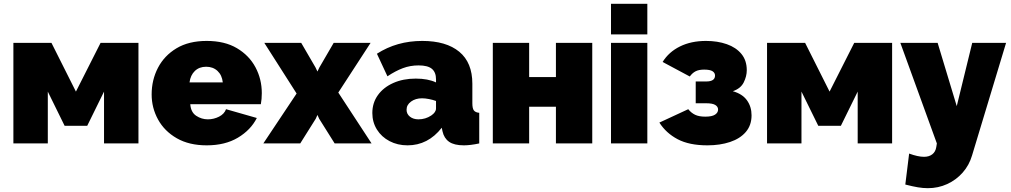

<svg xmlns="http://www.w3.org/2000/svg" viewBox="-20 -750 5285 1004"><path d="M50 0V-526H249L377 -271L506 -526H704V0H524V-271L436 -92H318L230 -271V0Z M1061 10Q969 10 904.5 -27Q840 -64 806.5 -125Q773 -186 773 -256Q773 -332 806 -395.5Q839 -459 903 -497.5Q967 -536 1061 -536Q1155 -536 1219 -498Q1283 -460 1316 -398Q1349 -336 1349 -263Q1349 -232 1344 -205H975Q978 -163 1006 -144.5Q1034 -126 1067 -126Q1098 -126 1125.5 -140Q1153 -154 1162 -179L1323 -133Q1291 -70 1224 -30Q1157 10 1061 10ZM971 -319H1145Q1141 -357 1117.5 -379Q1094 -401 1058 -401Q1022 -401 999 -379Q976 -357 971 -319Z M1555 -526 1630 -397 1640 -376 1650 -397 1725 -526H1918L1749 -266L1923 0H1730L1649 -129L1640 -149L1631 -129L1550 0H1357L1531 -261L1362 -526Z M1927 -159Q1927 -212 1956 -252.5Q1985 -293 2036.5 -316Q2088 -339 2154 -339Q2218 -339 2260 -319V-335Q2260 -372 2238.5 -390Q2217 -408 2169 -408Q2125 -408 2086.5 -393.5Q2048 -379 2006 -351L1951 -469Q2055 -536 2188 -536Q2313 -536 2381.5 -479.5Q2450 -423 2450 -312V-210Q2450 -183 2458 -172.5Q2466 -162 2486 -160V0Q2463 5 2442.5 7.5Q2422 10 2406 10Q2355 10 2328.5 -8.5Q2302 -27 2294 -63L2290 -82Q2218 10 2111 10Q2059 10 2017 -12Q1975 -34 1951 -72.5Q1927 -111 1927 -159ZM2235 -146Q2260 -163 2260 -183V-222Q2244 -228 2223.5 -232Q2203 -236 2187 -236Q2153 -236 2129.5 -219Q2106 -202 2106 -176Q2106 -154 2123.5 -140Q2141 -126 2168 -126Q2205 -126 2235 -146Z M2557 0V-526H2747V-347H2887V-526H3077V0H2887V-192H2747V0Z M3175 -570V-730H3365V-570ZM3175 0V-526H3365V0Z M3679 10Q3584 10 3523.5 -22Q3463 -54 3428 -109L3579 -179Q3594 -160 3614.5 -150Q3635 -140 3668 -140Q3703 -140 3719 -150.5Q3735 -161 3735 -177Q3735 -192 3720.5 -201Q3706 -210 3673 -210H3618V-324H3673Q3719 -324 3719 -355Q3719 -369 3706 -377.5Q3693 -386 3662 -386Q3634 -386 3617 -377Q3600 -368 3587 -350L3445 -426Q3477 -478 3535.5 -507Q3594 -536 3672 -536Q3732 -536 3780.5 -519Q3829 -502 3857 -468Q3885 -434 3885 -383Q3885 -351 3869 -319Q3853 -287 3812 -273Q3862 -259 3886 -225.5Q3910 -192 3910 -147Q3910 -95 3880 -60Q3850 -25 3797.5 -7.5Q3745 10 3679 10Z M3991 0V-526H4190L4318 -271L4447 -526H4645V0H4465V-271L4377 -92H4259L4171 -271V0Z M4832 234Q4807 234 4780 229.5Q4753 225 4714 215L4734 53Q4780 70 4812 70Q4838 70 4855 57Q4872 44 4876 19L4879 0L4688 -526H4883L4983 -195L5064 -526H5241L5063 63Q5048 114 5014 152.5Q4980 191 4933 212.5Q4886 234 4832 234Z"/></svg>

Font: Raleway Black
Style: Regular
Weight: 900
Designer: Matt McInerney, Pablo Impallari, Rodrigo Fuenzalida
Foundry: Matt McInerney, Pablo Impallari, Rodrigo Fuenzalida
Version: Version 4.026